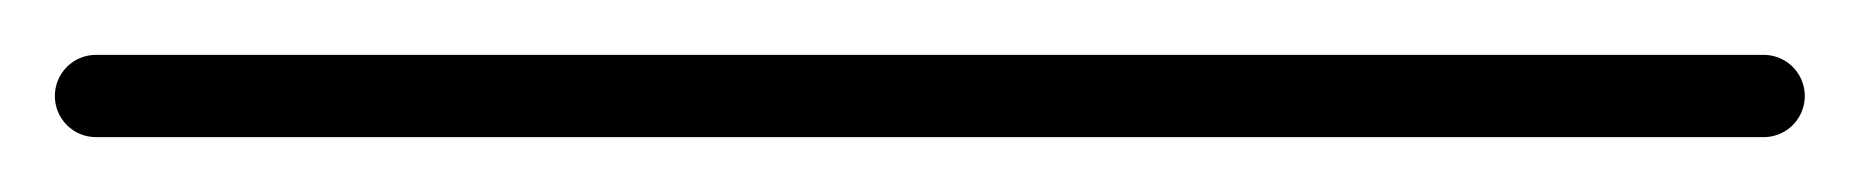

<svg xmlns="http://www.w3.org/2000/svg" viewBox="-35 -35 678 70"><path d="M0 -15C-8.3 -15 -15 -8.3 -15 0C-15 8.3 -8.3 15 0 15C202.7 15 405.3 15 608 15C616.3 15 623 8.3 623 0C623 -8.3 616.3 -15 608 -15C405.3 -15 202.7 -15 0 -15Z"/></svg>

Font: FRB American Cursive Just Baseline
Style: Italic
Weight: 400
Italic angle: -25°
Version: Version 2.0;Modular Font Editor K font №1